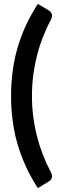

<svg xmlns="http://www.w3.org/2000/svg" viewBox="-20 -805 314 983"><path d="M143.6 -313.5Q143.6 -210.4 168.5 -110.8Q192.4 -14.6 240.2 76.2Q245.1 85.4 246.1 93.3Q247.1 101.6 244.6 106.9Q242.2 113.3 238.3 117.2Q233.4 122.1 229 124.5L173.8 158.2Q136.7 100.6 110.8 43.5Q85.9 -11.2 68.4 -72.3Q51.8 -129.4 44.4 -190.9Q36.6 -249 36.6 -313.5Q36.6 -377.4 44.4 -436.5Q51.8 -498 68.4 -555.2Q85.9 -616.2 110.8 -670.9Q137.2 -728 173.8 -785.2L229 -752Q232.4 -750 238.3 -745.1Q242.2 -740.2 244.6 -734.9Q247.1 -729 246.1 -721.7Q245.1 -713.4 240.2 -703.1Q192.4 -613.3 168.5 -516.6Q143.6 -417 143.6 -313.5Z"/></svg>

Font: Lato-SemiBold
Style: Bold
Weight: 500
Designer: Lukasz Dziedzic with Adam Twardoch and Botio Nikoltchev
Foundry: tyPoland Lukasz Dziedzic
Version: ""